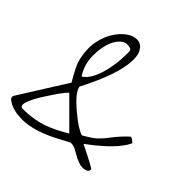

<svg xmlns="http://www.w3.org/2000/svg" viewBox="-204 -924 1078 1078"><g transform="rotate(45 335.0 -385.0)"><path d="M607.4 -74.2Q607.4 -46.9 564.5 -46.9Q536.1 -46.9 491.2 -73.2Q474.6 -83 457.5 -91.3Q440.4 -99.6 419.9 -99.6Q389.6 -84 353.5 -64.5Q228.5 2 133.8 2L102.5 0Q101.6 0 97.2 0Q92.8 0 76.2 -3.9Q33.2 -14.6 11.7 -34.2Q4.9 -41 4.9 -47.4Q4.9 -53.7 6.8 -57.6L184.6 -340.8Q141.6 -415 130.9 -445.3Q115.2 -493.2 115.2 -557.6Q123 -657.2 181.6 -722.7Q227.5 -772.5 273.4 -772.5Q308.6 -772.5 327.1 -738.3Q339.8 -716.8 339.8 -677.7Q339.8 -563.5 232.4 -357.4Q235.4 -318.4 324.2 -244.1Q367.2 -208 397.5 -190.4Q427.7 -172.9 435.5 -172.9Q491.2 -204.1 511.7 -224.6Q532.2 -245.1 542 -257.8Q551.8 -270.5 563.5 -285.2Q592.8 -323.2 633.8 -361.3Q643.6 -361.3 655.3 -352.1Q667 -342.8 666 -340.3Q665 -337.9 657.2 -323.2Q649.4 -308.6 628.9 -283.2Q576.2 -218.8 475.6 -145.5Q607.4 -80.1 607.4 -74.2ZM78.1 -60.5Q78.1 -43 94.7 -43Q97.7 -43 120.6 -43.5Q143.6 -43.9 178.2 -49.3Q212.9 -54.7 245.1 -65.4Q300.8 -84 377.9 -129.9L215.8 -292Q192.4 -268.6 161.1 -221.7Q78.1 -100.6 78.1 -60.5ZM200.2 -405.3Q245.1 -430.7 270.5 -521.5Q290 -590.8 290 -661.1L291 -686.5Q291 -704.1 282.7 -709Q274.4 -713.9 253.4 -713.9Q232.4 -713.9 213.9 -695.8Q195.3 -677.7 183.6 -651.4Q162.1 -603.5 162.1 -533.2Q162.1 -462.9 200.2 -405.3Z"/></g></svg>

Font: Architects Daughter
Style: Regular
Weight: 400
Designer: Kimberly Geswein
Foundry: Kimberly Geswein
Version: Version 1.003 2010